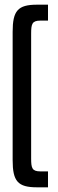

<svg xmlns="http://www.w3.org/2000/svg" viewBox="-20 -730 246 820"><path d="M34 -46C34 44 56 70 138 70H185V2H153C117 2 113 -12 113 -53V-586C113 -628 117 -642 153 -642H185V-710H138C56 -710 34 -684 34 -594Z"/></svg>

Font: Queering
Style: Regular
Weight: 400
Designer: Adam Naccarato
Foundry: adamnac
Version: Version 2.000;hotconv 1.0.109;makeotfexe 2.5.65596